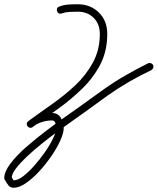

<svg xmlns="http://www.w3.org/2000/svg" viewBox="-24 -584 743 904"><path d="M245 -531Q242 -538 245 -544.5Q248 -551 255 -553Q275 -561 297.5 -562.5Q320 -564 341 -564Q341 -564 341 -564Q341 -564 341 -564Q341 -564 341 -564Q341 -564 341 -564Q402 -564 441.5 -525Q481 -486 481 -424Q481 -344 448.5 -281Q416 -218 363 -166.5Q310 -115 248.5 -71Q187 -27 130 14Q123 19 116.5 17.5Q110 16 106 11Q102 6 102 -1Q102 -8 109 -13Q132 -33 161.5 -42.5Q191 -52 221 -52Q249 -52 262.5 -29Q276 -6 276 19Q276 42 260 77.5Q244 113 217.5 151.5Q191 190 160 223.5Q129 257 97.5 278.5Q66 300 41 300Q24 300 15 288Q6 276 -1 263Q-2 263 -3 259Q-4 255 -4 255Q-4 225 24.5 187Q53 149 98 109.5Q143 70 192.5 32.5Q242 -5 285.5 -35.5Q329 -66 354 -84Q382 -104 409 -123.5Q436 -143 464 -163Q513 -198 566 -228.5Q619 -259 673 -286Q673 -286 673 -286Q673 -286 673 -286Q680 -289 686.5 -286.5Q693 -284 697 -278Q700 -271 697.5 -264.5Q695 -258 689 -254Q636 -229 584 -199Q532 -169 484 -135Q457 -115 429.5 -95.5Q402 -76 375 -56Q357 -43 325 -20.5Q293 2 254.5 30Q216 58 176.5 89.5Q137 121 104.5 151.5Q72 182 51.5 208.5Q31 235 31 255Q31 255 30 251Q29 246 29 246Q31 250 35 257.5Q39 265 41 265Q60 265 85.5 245.5Q111 226 138 195.5Q165 165 188.5 131Q212 97 226.5 66.5Q241 36 241 19Q241 10 237 -3.5Q233 -17 221 -17Q197 -17 173.5 -9.5Q150 -2 131 13Q125 19 118.5 17Q112 15 107 10Q103 5 103 -2Q103 -9 110 -14Q163 -53 221.5 -94Q280 -135 331 -183Q382 -231 414 -290.5Q446 -350 446 -424Q446 -471 417 -500Q388 -529 341 -529Q341 -529 341 -529Q341 -529 341 -529Q341 -529 341 -529Q341 -529 341 -529Q323 -529 303.5 -528Q284 -527 267 -521Q260 -518 253.5 -521Q247 -524 245 -531Z"/></svg>

Font: FRB American Cursive
Style: Italic
Weight: 400
Italic angle: -25°
Version: Version 2.0;Modular Font Editor K font №1